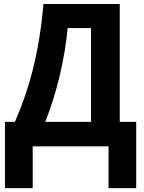

<svg xmlns="http://www.w3.org/2000/svg" viewBox="-20 -734 722 963"><path d="M580.6 -713.9V-122.6H663.1V209.5H524.4V0H144V209.5H4.9V-122.6H54.7Q81.5 -184.1 104.5 -250.2Q127.4 -316.4 145.5 -388.7Q163.6 -460.9 176.8 -541.7Q189.9 -622.6 197.8 -713.9ZM436.5 -593.3H319.3Q314 -535.2 303.7 -474.6Q293.5 -414.1 279.3 -353.8Q265.1 -293.5 246.8 -235.4Q228.5 -177.2 207 -122.6H436.5Z"/></svg>

Font: Open Sans SemiCondensed
Style: Bold
Weight: 700
Width: 4
Designer: Monotype Design Team
Foundry: Monotype Imaging Inc.
Version: Version 3.003